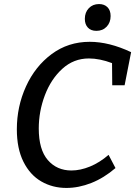

<svg xmlns="http://www.w3.org/2000/svg" viewBox="-20 -916 666 946"><path d="M171 -283Q171 -179 215.5 -127.5Q260 -76 332 -76Q376 -76 423.5 -95.5Q471 -115 515 -153L549 -88Q492 -39 430 -14.5Q368 10 307 10Q239 10 183.5 -22Q128 -54 95.5 -119Q63 -184 63 -279Q63 -391 108 -490Q153 -589 234.5 -649.5Q316 -710 422 -710Q518 -710 626 -659L594 -496H533L532 -605Q471 -628 418 -628Q343 -628 287 -577Q231 -526 201 -446.5Q171 -367 171 -283ZM398 -823Q398 -855 417.5 -875.5Q437 -896 468 -896Q494 -896 509.5 -880.5Q525 -865 525 -837Q525 -805 505.5 -784.5Q486 -764 455 -764Q428 -764 413 -780Q398 -796 398 -823Z"/></svg>

Font: Bitter Pro Medium
Style: Italic
Weight: 500
Italic angle: -9°
Designer: Sol Matas, and Bitter project Authors
Foundry: Sol Matas
Version: Version 1.010